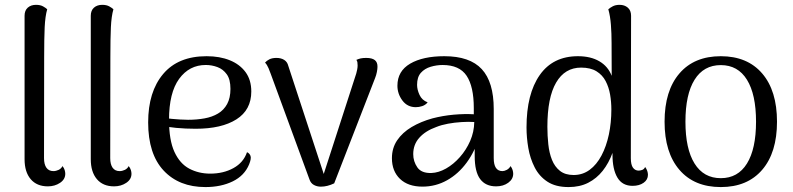

<svg xmlns="http://www.w3.org/2000/svg" viewBox="-20 -750 3233 783"><path d="M175.1 10Q130.2 10 105.2 -19.3Q80.2 -48.7 80.2 -100.7V-685.7Q80.2 -707.3 93.2 -718.8Q106.3 -730.3 126.8 -730.3Q144.5 -730.3 155.8 -723.9Q167.2 -717.5 172.5 -712.2Q164.4 -684.1 162.2 -638.9Q160.1 -593.7 160.1 -516.6L159.5 -105.2Q159.5 -79.7 169.3 -65.9Q179.2 -52.2 197.8 -52.2Q208.5 -52.2 219.2 -57.3Q229.8 -62.5 234.8 -72.7Q241.2 -64.8 243.7 -56.6Q246.2 -48.4 246.2 -41.5Q246.2 -18.6 224.8 -4.3Q203.5 10 175.1 10Z M445.1 10Q400.2 10 375.2 -19.3Q350.2 -48.7 350.2 -100.7V-685.7Q350.2 -707.3 363.2 -718.8Q376.3 -730.3 396.8 -730.3Q414.5 -730.3 425.8 -723.9Q437.2 -717.5 442.5 -712.2Q434.4 -684.1 432.2 -638.9Q430.1 -593.7 430.1 -516.6L429.5 -105.2Q429.5 -79.7 439.3 -65.9Q449.2 -52.2 467.8 -52.2Q478.5 -52.2 489.2 -57.3Q499.8 -62.5 504.8 -72.7Q511.2 -64.8 513.7 -56.6Q516.2 -48.4 516.2 -41.5Q516.2 -18.6 494.8 -4.3Q473.5 10 445.1 10Z M817.7 12.9Q710.3 12.9 647.3 -54.5Q584.2 -122 584.2 -250.8Q584.2 -375.8 645.4 -448.3Q706.5 -520.8 822.5 -520.8Q876.2 -520.8 917 -504.3Q957.8 -487.8 981.3 -456Q1004.8 -424.1 1004.8 -376.8Q1004.8 -301.8 944.2 -263.3Q883.7 -224.9 777.9 -224.9Q736.3 -224.9 698.3 -228.5Q660.4 -232.1 620.8 -240.2L622.7 -272.6Q648 -268.5 681.3 -265.2Q714.5 -261.9 747 -261.5Q782.5 -261.5 813.9 -267.2Q845.3 -272.8 869.1 -287Q892.9 -301.1 906.3 -325.8Q919.8 -350.5 919.8 -387.5Q919.8 -426.3 904.8 -447Q889.9 -467.8 866.8 -476.4Q843.7 -485 819.1 -485Q751.8 -485 710.5 -428.4Q669.3 -371.8 669.3 -261.3Q669.3 -178.4 691.4 -130.5Q713.5 -82.5 751.9 -62.2Q790.3 -41.9 837.3 -41.9Q891.2 -41.9 932 -64.5Q972.9 -87 987.3 -129.3Q997.2 -125.3 1001.5 -114.5Q1005.7 -103.6 995.8 -79.4Q976.8 -33.6 929 -10.3Q881.2 12.9 817.7 12.9Z M1288.6 11.2Q1272.7 11.2 1260 4.2Q1247.2 -2.8 1241.9 -18.7L1084.2 -448.5Q1081.2 -457.3 1075.1 -471.9Q1068.9 -486.5 1060.8 -494.7Q1067.6 -502.5 1078.8 -508.2Q1090.1 -513.8 1107.5 -513.8Q1126.1 -513.8 1139 -505.7Q1151.8 -497.6 1155.7 -481.4L1306.6 -21.2L1294.3 -22.2L1432.9 -450.5Q1434.9 -458.2 1436.7 -466.8Q1438.4 -475.4 1438.4 -483.1Q1438.4 -490.2 1437.5 -496.1Q1436.5 -501.9 1433.2 -505.8Q1441.8 -509.7 1450.8 -511.8Q1459.8 -513.8 1473.5 -513.8Q1497.3 -513.8 1508.6 -504.9Q1519.9 -496 1519.4 -477.4Q1519.4 -468.7 1516.9 -456.2Q1514.5 -443.6 1509.7 -431.7L1342.9 -2.3Q1314.8 11.2 1288.6 11.2Z M2003.2 10Q1960.4 10 1938.2 -19.7Q1915.9 -49.4 1915.9 -113.6V-202.8L1934.5 -194Q1917.5 -133.6 1883.3 -87.1Q1849.2 -40.6 1803 -14.8Q1756.8 11.1 1702.8 11.1Q1644.2 11.1 1611.2 -20.5Q1578.3 -52.2 1578.3 -104.8Q1578.3 -146.3 1599.7 -177.9Q1621.1 -209.5 1658.6 -231.9Q1696.2 -254.2 1743.6 -267.3Q1785.8 -278.3 1830.2 -282.3Q1874.5 -286.2 1912.2 -284V-309.5Q1912.2 -397 1882.9 -441Q1853.6 -484.9 1785.1 -484.9Q1760.7 -484.9 1736.3 -477.7Q1711.9 -470.5 1696.4 -453.1Q1680.9 -435.8 1680.9 -403.9Q1680.9 -384.5 1690.9 -362.9Q1700.8 -341.4 1724 -332.6Q1715.2 -321.7 1701.9 -317.3Q1688.6 -312.9 1675.8 -312.9Q1641.3 -312.9 1621 -340.2Q1600.7 -367.5 1600.7 -400.5Q1600.7 -460 1652.7 -490.4Q1704.8 -520.8 1792 -520.8Q1895.9 -520.8 1944.7 -468.1Q1993.5 -415.4 1993.5 -305.4V-105.2Q1993.5 -52.2 2029.2 -52.2Q2036.8 -52.2 2046.7 -57.3Q2056.5 -62.5 2062.1 -72.7Q2068 -64.8 2070.5 -56.6Q2072.9 -48.4 2072.9 -41.5Q2072.9 -19.5 2052.8 -4.8Q2032.7 10 2003.2 10ZM1739.2 -44.5Q1768.5 -45.5 1799 -62.7Q1829.5 -80 1855.3 -109.2Q1881.2 -138.3 1897.4 -175.2Q1913.5 -212.2 1914.1 -252.4Q1890.8 -254 1862.4 -252.2Q1834.1 -250.5 1807 -245.5Q1779.8 -240.5 1759 -232Q1715.1 -216.3 1690.2 -188.5Q1665.2 -160.7 1665.2 -121.5Q1665.2 -91.7 1682 -67.4Q1698.8 -43.2 1739.2 -44.5Z M2298.8 12.9Q2245.9 12.9 2212.4 -9.1Q2178.9 -31.1 2160.4 -67.5Q2141.8 -103.8 2134.5 -146.6Q2127.2 -189.3 2127.2 -230.3Q2127.2 -367.1 2181.1 -443.9Q2235 -520.8 2336.9 -520.8Q2388.8 -520.8 2424.2 -500.1Q2459.5 -479.5 2474.6 -440.8L2474.1 -574.9Q2474.1 -613.2 2471.4 -648.5Q2468.8 -683.8 2460.8 -712.2Q2466.5 -717.5 2478.2 -723.9Q2489.8 -730.3 2506.9 -730.3Q2527 -730.3 2540.3 -718.8Q2553.6 -707.3 2553.6 -685.7L2552.6 -105.2Q2552.6 -78.1 2561.3 -66.2Q2570.1 -54.2 2584.5 -54.2Q2590 -54.2 2598.2 -56.8Q2606.5 -59.3 2611 -69Q2616.9 -61.2 2619.7 -52.7Q2622.4 -44.2 2622.4 -37.3Q2622.4 -17.1 2604.7 -4.6Q2587 7.9 2559.8 7.9Q2517.9 7.9 2497.9 -25.7Q2477.8 -59.3 2477.8 -119.6V-209.2L2499.9 -219.8Q2493.5 -169.8 2478.2 -127.5Q2462.9 -85.2 2438.1 -53.7Q2413.2 -22.2 2378.7 -4.6Q2344.2 12.9 2298.8 12.9ZM2319.2 -36.3Q2356.2 -36.3 2384.8 -57.5Q2413.3 -78.6 2433 -115.8Q2452.7 -153 2463 -201.3Q2473.2 -249.7 2473.2 -303.5Q2473.2 -333.8 2468.1 -364.2Q2462.9 -394.5 2449.8 -419.4Q2436.8 -444.3 2412.5 -459.3Q2388.2 -474.3 2349.8 -474.3Q2283.6 -474.3 2248 -413.3Q2212.3 -352.4 2212.3 -232.8Q2212.3 -196.5 2216.1 -161.4Q2219.8 -126.4 2231 -98.2Q2242.2 -70.1 2263.5 -53.2Q2284.8 -36.3 2319.2 -36.3Z M2919.5 12.9Q2811.1 12.9 2750.7 -57.5Q2690.2 -127.8 2690.2 -253.7Q2690.2 -380 2750.7 -450.4Q2811.1 -520.8 2919.5 -520.8Q3027.8 -520.8 3088.3 -450.4Q3148.7 -380 3148.7 -253.7Q3148.7 -127.8 3088.3 -57.5Q3027.8 12.9 2919.5 12.9ZM2919.5 -23.4Q2989.3 -23.4 3026.2 -83.1Q3063.2 -142.8 3063.2 -253.7Q3063.2 -365.1 3026.2 -424.8Q2989.3 -484.5 2919.5 -484.5Q2849.7 -484.5 2812.5 -424.8Q2775.3 -365.1 2775.3 -253.7Q2775.3 -142.8 2812.5 -83.1Q2849.7 -23.4 2919.5 -23.4Z"/></svg>

Font: Arima Thin
Style: Regular
Weight: 100
Designer: Joana Correia and Natanael Gama
Foundry: NDISCOVER
Version: Version 1.101;gftools[0.9.23]